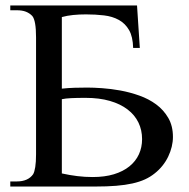

<svg xmlns="http://www.w3.org/2000/svg" viewBox="-20 -682 690 702"><path d="M466.8 -506.8Q465.8 -547.9 451.9 -572Q438 -596.2 414.6 -609.1Q391.1 -622.1 360.4 -625.7Q329.6 -629.4 294.4 -629.4Q269.5 -629.4 247.6 -627.2Q225.6 -625 206.1 -619.6V-357.9Q229.5 -360.4 252.7 -361.1Q275.9 -361.8 299.3 -361.8Q321.8 -361.8 353.5 -359.6Q385.3 -357.4 420.2 -351.1Q455.1 -344.7 489.5 -332.5Q523.9 -320.3 551 -300.3Q578.1 -280.3 595.2 -251Q612.3 -221.7 612.3 -181.2Q612.3 -163.6 607.9 -145.5Q603.5 -127.4 595.2 -109.9Q586.9 -92.3 574.2 -76.4Q561.5 -60.5 545.4 -47.9Q529.8 -35.2 510 -26.1Q490.2 -17.1 464.1 -11.2Q438 -5.4 404.8 -2.7Q371.6 0 329.1 0H17.6V-18.6H41.5Q82.5 -18.6 101.1 -44.9Q106 -53.2 108.9 -71.3Q111.8 -89.4 111.8 -117.7V-545.4Q111.8 -606.9 98.1 -623.5Q88.4 -633.8 74.7 -639.2Q61 -644.5 41.5 -644.5H17.6V-662.1H481L491.2 -506.8ZM499.5 -173.3Q499.5 -206.5 486.1 -234.1Q472.7 -261.7 446.5 -281.7Q420.4 -301.8 381.8 -313Q343.3 -324.2 293 -324.2Q261.7 -324.2 240.7 -323.2Q219.7 -322.3 206.1 -319.3V-47.9Q234.9 -41.5 262.7 -38.1Q290.5 -34.7 318.8 -34.7Q362.8 -34.7 396.5 -44.9Q430.2 -55.2 453.1 -73.7Q476.1 -92.3 487.8 -117.7Q499.5 -143.1 499.5 -173.3Z"/></svg>

Font: Doulos SIL
Style: Regular
Weight: 400
Designer: Walt Agee, Victor Gaultney, Peter Martin, Debbi Hosken
Foundry: SIL International
Version: Version 4.110; 2011; Maintenance release